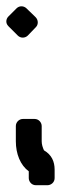

<svg xmlns="http://www.w3.org/2000/svg" viewBox="-39 -502 189 594"><path d="M32 -134C20 -134 10 -124 10 -112V-65C10 -26 24 9 50 28V49C50 59 58 71 72 71H108C118 71 130 63 130 49V23C130 -2 121 -23 97 -37C93 -46 90 -55 90 -65V-112C90 -123 81 -134 68 -134ZM-13 -451C-20 -444 -23 -431 -13 -421L16 -392C25 -383 39 -384 47 -392L72 -418C80 -426 80 -440 71 -449L42 -477C34 -484 21 -485 12 -476Z"/></svg>

Font: Reckless Catfish
Style: Fax
Weight: 400
Foundry: Cannot Into Space Fonts
Version: Version 0.2894